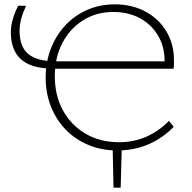

<svg xmlns="http://www.w3.org/2000/svg" viewBox="-20 -685 881 883"><path d="M502 178 498 -10H540L535 178ZM520 7Q448 7 387.5 -18Q327 -43 283 -88Q239 -133 214.5 -194.5Q190 -256 190 -328Q190 -400 214 -461.5Q238 -523 280.5 -568.5Q323 -614 381 -639.5Q439 -665 508 -665Q587 -665 648.5 -632Q710 -599 745 -541Q780 -483 780 -409Q780 -399 780 -389.5Q780 -380 778 -369L735 -381Q736 -387 736.5 -393.5Q737 -400 737 -405Q737 -471 706.5 -522Q676 -573 623 -601.5Q570 -630 501 -630Q423 -630 362 -591.5Q301 -553 266.5 -486.5Q232 -420 232 -335Q232 -245 270 -176.5Q308 -108 374.5 -69.5Q441 -31 527 -31Q597 -31 654.5 -57Q712 -83 757 -129L779 -102Q746 -68 706 -43.5Q666 -19 619 -6Q572 7 520 7ZM757 -403 778 -369H227Q161 -369 117 -387.5Q73 -406 51.5 -443.5Q30 -481 30 -536Q30 -567 39 -597.5Q48 -628 64 -659L100 -658Q86 -629 78 -600.5Q70 -572 70 -543Q70 -469 111 -436Q152 -403 236 -403Z"/></svg>

Font: Ysabeau ExtraLight
Style: Regular
Weight: 250
Designer: Christian Thalmann (Catharsis Fonts)
Version: Version 2.002